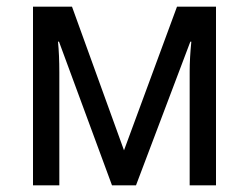

<svg xmlns="http://www.w3.org/2000/svg" viewBox="-20 -556 748 576"><path d="M628 0H549V-342Q549 -381 554 -431H551L388 0H316L157 -431H154Q158 -391 158 -339V0H79V-536H196L352 -105L511 -536H628Z"/></svg>

Font: Noto Sans Display
Style: Regular
Weight: 400
Designer: Monotype Design team
Foundry: Monotype Imaging Inc.
Version: Version 1.000